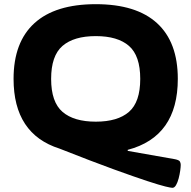

<svg xmlns="http://www.w3.org/2000/svg" viewBox="-20 -728 917 920"><path d="M806 172Q799 172 772 165.5Q745 159 685.5 139.5Q626 120 524 83Q422 46 265 -16Q45 -86 45 -350Q45 -526 145 -617Q245 -708 439 -708Q633 -708 732.5 -617Q832 -526 832 -350Q832 -73 592 -10V-5L819 35Q838 39 842 46Q846 53 846 62Q846 72 843.5 90Q841 108 836 127Q831 146 823.5 159Q816 172 806 172ZM439 -145Q544 -145 598 -192Q652 -239 652 -350Q652 -461 598 -508Q544 -555 439 -555Q334 -555 279.5 -508Q225 -461 225 -350Q225 -239 279.5 -192Q334 -145 439 -145Z"/></svg>

Font: Asap Expanded ExtraBold
Style: Regular
Weight: 800
Width: 7
Designer: Pablo Cosgaya
Foundry: Omnibus-Type
Version: Version 3.001; ttfautohint (v1.8.4.7-5d5b)